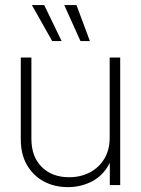

<svg xmlns="http://www.w3.org/2000/svg" viewBox="-20 -748 570 776"><path d="M254.4 8.3Q199.7 8.3 156.7 -14.9Q113.8 -38.1 88.9 -81.3Q64 -124.5 64 -185.1V-515.6H106.9V-187Q106.9 -114.7 148.7 -73.2Q190.4 -31.7 259.3 -31.7Q305.7 -31.7 342.8 -51Q379.9 -70.3 401.6 -106.2Q423.3 -142.1 423.3 -190.9V-515.6H465.8V0H423.8V-90.3Q399.4 -40.5 354 -16.1Q308.6 8.3 254.4 8.3ZM190.9 -582 108.9 -727.5H158.7L229 -582ZM305.2 -582 239.7 -727.5H289.1L343.3 -582Z"/></svg>

Font: Inter Display ExtraLight
Style: Regular
Weight: 200
Designer: Rasmus Andersson
Foundry: rsms
Version: Version 4.000;git-a52131595